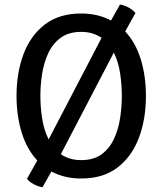

<svg xmlns="http://www.w3.org/2000/svg" viewBox="-20 -754 698 825"><path d="M51 -342Q51 -441.5 81.2 -521.8Q111.5 -602 173 -649Q234.5 -696 329 -696Q366 -696 398 -688.2Q430 -680.5 457 -666L495.5 -734.5Q513.5 -732 532.8 -721.5Q552 -711 562 -698L518 -619Q563 -570.5 585 -498.8Q607 -427 607 -342Q607 -242 576.8 -161.8Q546.5 -81.5 485 -34.2Q423.5 13 329 13Q292 13 260 5.2Q228 -2.5 201 -17L162.5 50.5Q145 48 125.5 37.8Q106 27.5 96 14.5L140 -64.5Q95 -113 73 -185Q51 -257 51 -342ZM153.5 -342Q153.5 -295 161 -245.2Q168.5 -195.5 189 -155L416.5 -591.5Q399 -603.5 377.2 -610.2Q355.5 -617 329 -617Q275.5 -617 241 -591.8Q206.5 -566.5 187.5 -525.8Q168.5 -485 161 -436.8Q153.5 -388.5 153.5 -342ZM503.5 -342Q503.5 -389 496.2 -438.5Q489 -488 469 -528L241.5 -91.5Q258.5 -79.5 280.2 -72.8Q302 -66 329 -66Q382.5 -66 416.8 -91.2Q451 -116.5 470 -157.8Q489 -199 496.2 -247.2Q503.5 -295.5 503.5 -342Z"/></svg>

Font: Signika Negative SC
Style: Regular
Weight: 400
Designer: Anna Giedryś
Foundry: Anna Giedryś
Version: Version 2.000; ttfautohint (v1.8.3) -l 8 -r 50 -G 200 -x 9 -